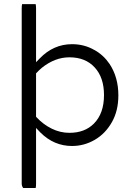

<svg xmlns="http://www.w3.org/2000/svg" viewBox="-20 -715 656 941"><path d="M320.3 -64Q274.9 -64 233.4 -84.5Q191.9 -105 159.7 -139.6L156.7 -142.6V-355.5Q172.4 -372.1 184.6 -382.3Q249 -434.1 320.3 -434.1Q398.9 -434.1 444.3 -384.3Q489.7 -335 489.7 -249Q489.7 -158.7 439.9 -108.9Q395 -64 320.3 -64ZM88.4 -694.8Q86.4 -688.5 86.4 -672.9V184.6Q86.4 197.3 93.8 206.5H154.8Q156.7 200.2 156.7 184.6V-87.9Q176.3 -67.4 178.2 -65.4Q244.6 0.5 333 0.5Q392.6 0.5 444.6 -29.8Q496.6 -60.1 528.3 -116.2Q560.1 -171.9 560.1 -247.6Q560.1 -336.4 517.1 -401.4Q487.8 -444.8 443.4 -469.7H442.9Q393.6 -498.5 333 -498.5Q241.7 -498.5 174.3 -428.2L156.7 -410.2V-672.9Q156.7 -687 154.8 -694.8Z"/></svg>

Font: YuPearl-ExtraLight
Style: ExtraLight
Weight: 200
Designer: Max Yao
Foundry: Max-Everyday
Version: Version 1.011; ttfautohint (v1.8.3)